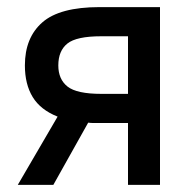

<svg xmlns="http://www.w3.org/2000/svg" viewBox="-20 -520 545 540"><path d="M142 -192Q94 -211 72 -247Q50 -283 50 -336Q50 -414 99 -457Q148 -500 260 -500H430V0H340V-174H260Q252 -174 244 -174Q236 -174 228 -175L130 0H30ZM144 -336Q144 -297 170 -276.5Q196 -256 265 -256H340V-418H265Q195 -418 169.5 -397.5Q144 -377 144 -336Z"/></svg>

Font: PT Root UI Medium
Style: Regular
Weight: 500
Designer: Vitaly Kuzmin
Foundry: ParaType Ltd.
Version: Version 2.001G